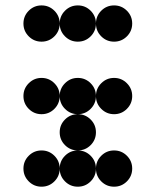

<svg xmlns="http://www.w3.org/2000/svg" viewBox="-20 -704 587 724"><path d="M205.1 -615.2Q205.1 -586.9 185.1 -566.9Q165 -546.9 136.7 -546.9Q108.4 -546.9 88.4 -566.9Q68.4 -586.9 68.4 -615.2Q68.4 -643.6 88.4 -663.6Q108.4 -683.6 136.7 -683.6Q165 -683.6 185.1 -663.6Q205.1 -643.6 205.1 -615.2ZM341.8 -615.2Q341.8 -586.9 321.8 -566.9Q301.8 -546.9 273.4 -546.9Q245.1 -546.9 225.1 -566.9Q205.1 -586.9 205.1 -615.2Q205.1 -643.6 225.1 -663.6Q245.1 -683.6 273.4 -683.6Q301.8 -683.6 321.8 -663.6Q341.8 -643.6 341.8 -615.2ZM478.5 -615.2Q478.5 -586.9 458.5 -566.9Q438.5 -546.9 410.2 -546.9Q381.8 -546.9 361.8 -566.9Q341.8 -586.9 341.8 -615.2Q341.8 -643.6 361.8 -663.6Q381.8 -683.6 410.2 -683.6Q438.5 -683.6 458.5 -663.6Q478.5 -643.6 478.5 -615.2ZM205.1 -341.8Q205.1 -313.5 185.1 -293.5Q165 -273.4 136.7 -273.4Q108.4 -273.4 88.4 -293.5Q68.4 -313.5 68.4 -341.8Q68.4 -370.1 88.4 -390.1Q108.4 -410.2 136.7 -410.2Q165 -410.2 185.1 -390.1Q205.1 -370.1 205.1 -341.8ZM341.8 -341.8Q341.8 -313.5 321.8 -293.5Q301.8 -273.4 273.4 -273.4Q245.1 -273.4 225.1 -293.5Q205.1 -313.5 205.1 -341.8Q205.1 -370.1 225.1 -390.1Q245.1 -410.2 273.4 -410.2Q301.8 -410.2 321.8 -390.1Q341.8 -370.1 341.8 -341.8ZM478.5 -341.8Q478.5 -313.5 458.5 -293.5Q438.5 -273.4 410.2 -273.4Q381.8 -273.4 361.8 -293.5Q341.8 -313.5 341.8 -341.8Q341.8 -370.1 361.8 -390.1Q381.8 -410.2 410.2 -410.2Q438.5 -410.2 458.5 -390.1Q478.5 -370.1 478.5 -341.8ZM341.8 -205.1Q341.8 -176.8 321.8 -156.7Q301.8 -136.7 273.4 -136.7Q245.1 -136.7 225.1 -156.7Q205.1 -176.8 205.1 -205.1Q205.1 -233.4 225.1 -253.4Q245.1 -273.4 273.4 -273.4Q301.8 -273.4 321.8 -253.4Q341.8 -233.4 341.8 -205.1ZM205.1 -68.4Q205.1 -40 185.1 -20Q165 0 136.7 0Q108.4 0 88.4 -20Q68.4 -40 68.4 -68.4Q68.4 -96.7 88.4 -116.7Q108.4 -136.7 136.7 -136.7Q165 -136.7 185.1 -116.7Q205.1 -96.7 205.1 -68.4ZM341.8 -68.4Q341.8 -40 321.8 -20Q301.8 0 273.4 0Q245.1 0 225.1 -20Q205.1 -40 205.1 -68.4Q205.1 -96.7 225.1 -116.7Q245.1 -136.7 273.4 -136.7Q301.8 -136.7 321.8 -116.7Q341.8 -96.7 341.8 -68.4ZM478.5 -68.4Q478.5 -40 458.5 -20Q438.5 0 410.2 0Q381.8 0 361.8 -20Q341.8 -40 341.8 -68.4Q341.8 -96.7 361.8 -116.7Q381.8 -136.7 410.2 -136.7Q438.5 -136.7 458.5 -116.7Q478.5 -96.7 478.5 -68.4Z"/></svg>

Font: DatDot
Style: Bold
Weight: 700
Designer: GGBot
Version: 1.00